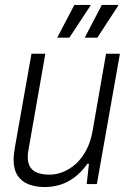

<svg xmlns="http://www.w3.org/2000/svg" viewBox="-20 -743 524 775"><path d="M161 12Q124 12 95.5 1Q67 -10 51 -34.5Q35 -59 35 -98Q35 -110 36.5 -122Q38 -134 40 -147L107 -526H163L97 -150Q95 -140 93.5 -129.5Q92 -119 92 -110Q92 -83 103 -67Q114 -51 134 -44.5Q154 -38 180 -38Q207 -38 234.5 -49Q262 -60 286 -81.5Q310 -103 328 -136.5Q346 -170 354 -216L408 -526H464L371 0H330L339 -82H333Q307 -46 278.5 -25.5Q250 -5 220.5 3.5Q191 12 161 12ZM211 -591 280 -723H345V-720L260 -591ZM322 -591 391 -723H457V-720L373 -591Z"/></svg>

Font: Archivo SemiCondensed ExtraLight
Style: Italic
Weight: 250
Width: 4
Italic angle: -10°
Designer: Hector Gatti
Foundry: Omnibus-Type
Version: Version 2.001